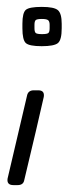

<svg xmlns="http://www.w3.org/2000/svg" viewBox="-20 -401 211 557"><path d="M78 -139H91Q110 -139 107 -120Q90 -44 50 123Q47 136 31 136H19Q-1 136 2 117L59 -126Q63 -139 78 -139ZM159 -332V-319Q159 -285 148 -276Q137 -267 101 -267Q65 -267 55 -276Q45 -285 45 -319V-332Q45 -364 55 -372.5Q65 -381 101 -381Q137 -381 148 -371.5Q159 -362 159 -332ZM80 -329V-319Q80 -308 84 -305Q88 -302 102 -302Q116 -302 120 -305Q124 -308 124 -319V-329Q124 -339 119.5 -342.5Q115 -346 101.5 -346Q88 -346 84 -343Q80 -340 80 -329Z"/></svg>

Font: Text Me One
Style: Regular
Weight: 400
Designer: Julia Petretta
Foundry: Julia Petretta
Version: Version 1.003